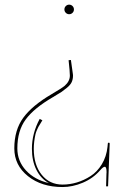

<svg xmlns="http://www.w3.org/2000/svg" viewBox="-20 -542 520 805"><path d="M284.2 -516.6Q290 -510.7 290 -502.4Q290 -494.1 284.2 -488.3Q278.3 -482.4 270 -482.4Q261.7 -482.4 255.9 -488.3Q250 -494.1 250 -502.4Q250 -510.7 255.9 -516.6Q261.7 -522.5 270 -522.5Q278.3 -522.5 284.2 -516.6ZM433.1 239.3H424.8L426.3 187.5Q426.3 186 426.5 183.6Q426.8 181.2 426.8 180.2Q426.8 157.2 419.4 157.2Q412.6 157.2 400.4 171.4Q370.1 206.1 327.1 224.1Q284.2 242.2 242.2 242.2Q154.3 242.2 97.2 196.5Q40 150.9 40 80.1Q40 2.9 77.6 -48.3Q115.2 -99.6 195.3 -146.5Q240.2 -172.9 251 -182.1Q272.9 -201.2 272.9 -225.1Q272.9 -241.2 267.6 -289.6L277.3 -290.5L285.6 -231.4Q285.6 -230 285.9 -228Q286.1 -226.1 286.1 -225.1Q286.1 -210.4 280.8 -198.2Q275.4 -186 260.7 -174.1Q246.1 -162.1 238.5 -157Q231 -151.9 208.5 -138.7Q207.5 -138.2 207 -137.7Q206.5 -137.2 205.6 -136.7Q204.6 -136.2 203.9 -135.7Q203.1 -135.3 202.1 -134.8Q123 -88.9 87.9 -41.3Q52.7 6.3 52.7 80.1Q52.7 133.3 88.9 172.6Q125 211.9 185.1 225.6Q151.9 208 132.8 170.4Q113.8 132.8 113.8 82Q113.8 17.1 146.5 -43.5L157.7 -37.6Q157.2 -36.6 150.4 -25.6Q143.6 -14.6 141.1 -10.3Q138.7 -5.9 134.8 3.2Q130.9 12.2 128.9 20Q121.6 52.7 121.6 82Q121.6 149.4 154.8 190.7Q188 231.9 242.2 231.9Q272.5 231.9 302.5 222.9Q332.5 213.9 360.1 196Q387.7 178.2 407 146.5Q426.3 114.7 430.7 74.2L432.1 59.6Q432.1 56.2 436 56.2Q439.9 56.2 439.9 59.6Z"/></svg>

Font: ZnikomitNo25
Style: Regular
Weight: 100
Designer: gluk
Foundry: gluk
Version: Version 0.56